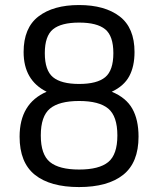

<svg xmlns="http://www.w3.org/2000/svg" viewBox="-20 -739 634 770"><path d="M296.9 11.2Q181.6 11.2 120.1 -37.8Q58.6 -86.9 58.6 -190.9Q58.6 -324.2 167 -371.1Q74.7 -417 74.7 -530.3Q74.7 -627.4 134.3 -673.1Q193.8 -718.8 296.9 -718.8Q400.4 -718.8 460 -673.1Q519.5 -627.4 519.5 -530.3Q519.5 -472.7 498.3 -433.3Q477.1 -394 428.2 -371.1Q485.8 -347.2 510.7 -303Q535.6 -258.8 535.6 -190.9Q535.6 -86.9 473.9 -37.8Q412.1 11.2 296.9 11.2ZM297.4 -402.3Q369.1 -402.3 401.9 -429.4Q434.6 -456.5 434.6 -525.9Q434.6 -594.7 401.9 -621.6Q369.1 -648.4 297.4 -648.4Q225.6 -648.4 192.6 -621.6Q159.7 -594.7 159.7 -525.9Q159.7 -456.5 192.6 -429.4Q225.6 -402.3 297.4 -402.3ZM297.4 -59.1Q377.4 -59.1 414.1 -89.1Q450.7 -119.1 450.7 -195.8Q450.7 -272.9 414.1 -303.5Q377.4 -334 297.4 -334Q217.3 -334 180.4 -303.5Q143.6 -272.9 143.6 -195.8Q143.6 -119.1 180.4 -89.1Q217.3 -59.1 297.4 -59.1Z"/></svg>

Font: Metrophobic
Style: Regular
Weight: 400
Designer: Vernon Adams
Foundry: Vernon Adams
Version: Version 3.200; ttfautohint (v1.8.4.7-5d5b);gftools[0.9.23]